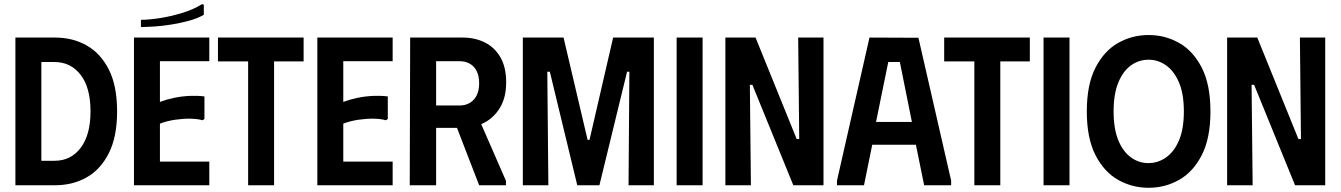

<svg xmlns="http://www.w3.org/2000/svg" viewBox="-20 -878 6355 910"><path d="M241 -700H53V0H241Q325 0 391 -37.5Q457 -75 496 -152.5Q535 -230 535 -350Q535 -471 496 -548Q457 -625 391 -662.5Q325 -700 241 -700ZM239 -116H176V-584H239Q315 -584 362 -523.5Q409 -463 409 -350Q409 -239 362.5 -177.5Q316 -116 239 -116Z M972 -700V-588H738V-395Q770 -407 806.5 -414.5Q843 -422 880 -423.5Q917 -425 949 -421V-314L940 -308Q916 -315 882 -315.5Q848 -316 810 -310.5Q772 -305 738 -292V-112H972V0H615V-700ZM937 -858 946 -856V-808Q917 -791 877 -780Q837 -769 794 -762Q751 -755 713 -752.5Q675 -750 648 -750V-784Q684 -784 736.5 -792Q789 -800 843 -816.5Q897 -833 937 -858Z M1419 -700V-587H1279V0H1156V-587H1013V-700Z M1841 -700V-588H1607V-395Q1639 -407 1675.5 -414.5Q1712 -422 1749 -423.5Q1786 -425 1818 -421V-314L1809 -308Q1785 -315 1751 -315.5Q1717 -316 1679 -310.5Q1641 -305 1607 -292V-112H1841V0H1484V-700Z M1924 -700H2047V0H1922ZM2172 -700Q2232 -700 2278.5 -676.5Q2325 -653 2352 -606Q2379 -559 2379 -488Q2379 -416 2350 -368Q2321 -320 2274.5 -296Q2228 -272 2176 -272H1979V-700ZM2043 -378H2158Q2186 -378 2207 -390.5Q2228 -403 2239.5 -426.5Q2251 -450 2251 -483Q2251 -517 2239.5 -540.5Q2228 -564 2207 -576Q2186 -588 2158 -588H2043ZM2120 -339 2237 -344 2378 -21V0H2251Z M2458 0V-700H2651L2765 -215H2774L2886 -700H3079V0H2959L2963 -538H2952L2821 0H2716L2586 -538H2574L2579 0Z M3187 -700H3310V0H3187Z M3763 -700H3883V0H3740L3546 -476H3534L3539 0H3418V-700H3561L3756 -219H3768Z M3947 0V-22L4101 -700L4333 -699L4488 -22V0H4360L4321 -192H4114L4075 0ZM4132 -300H4302L4245 -584H4190Z M4861 -700V-587H4721V0H4598V-587H4455V-700Z M4926 -700H5049V0H4926Z M5131 -350Q5131 -477 5172 -557Q5213 -637 5279.5 -674.5Q5346 -712 5424 -712Q5502 -712 5568.5 -674.5Q5635 -637 5676 -557Q5717 -477 5717 -350Q5717 -223 5676 -143Q5635 -63 5568.5 -25.5Q5502 12 5424 12Q5346 12 5279.5 -25.5Q5213 -63 5172 -143Q5131 -223 5131 -350ZM5258 -350Q5258 -268 5280 -214Q5302 -160 5339.5 -132.5Q5377 -105 5423 -105Q5469 -105 5507.5 -132.5Q5546 -160 5568.5 -214Q5591 -268 5591 -350Q5591 -433 5568 -487Q5545 -541 5507 -568Q5469 -595 5424 -595Q5377 -595 5339.5 -567.5Q5302 -540 5280 -486Q5258 -432 5258 -350Z M6141 -700H6261V0H6118L5924 -476H5912L5917 0H5796V-700H5939L6134 -219H6146Z"/></svg>

Font: Phudu Light Medium
Style: Regular
Weight: 500
Version: Version 1.005;gftools[0.9.23]